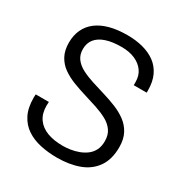

<svg xmlns="http://www.w3.org/2000/svg" viewBox="-165 -825 920 964"><g transform="rotate(30 294.5 -343.0)"><path d="M298 12Q247 12 201.5 2Q156 -8 121.5 -31Q87 -54 67 -93Q47 -132 47 -191Q47 -197 47.5 -201Q48 -205 48 -210H124Q124 -206 123.5 -200Q123 -194 123 -188Q123 -143 144 -113Q165 -83 203.5 -68.5Q242 -54 294 -54Q314 -54 337.5 -57.5Q361 -61 384 -69.5Q407 -78 425.5 -92Q444 -106 455 -127.5Q466 -149 466 -180Q466 -216 449 -240Q432 -264 403.5 -279.5Q375 -295 339 -307Q303 -319 264.5 -330.5Q226 -342 190 -356Q154 -370 125 -390.5Q96 -411 79 -442.5Q62 -474 62 -519Q62 -561 77.5 -594.5Q93 -628 123 -651Q153 -674 197 -686Q241 -698 299 -698Q348 -698 389.5 -687Q431 -676 461.5 -653.5Q492 -631 509 -595Q526 -559 526 -509V-496H451V-514Q451 -551 432.5 -577Q414 -603 381 -617.5Q348 -632 303 -632Q249 -632 212.5 -619.5Q176 -607 157.5 -583.5Q139 -560 139 -526Q139 -493 156 -470.5Q173 -448 202 -433Q231 -418 267 -406.5Q303 -395 341.5 -383.5Q380 -372 416 -357.5Q452 -343 481 -321.5Q510 -300 527 -268Q544 -236 544 -190Q544 -119 512.5 -74Q481 -29 425.5 -8.5Q370 12 298 12Z"/></g></svg>

Font: Archivo SemiCondensed Light
Style: Regular
Weight: 300
Width: 4
Designer: Hector Gatti
Foundry: Omnibus-Type
Version: Version 2.001